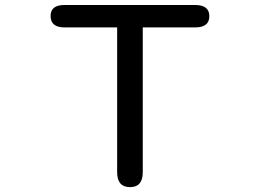

<svg xmlns="http://www.w3.org/2000/svg" viewBox="-20 -728 1040 769"><path d="M449.2 -38.1V-618.2H238.3Q182.6 -618.2 182.6 -664.1Q182.6 -708 238.3 -708H761.7Q818.4 -708 818.4 -663.1Q818.4 -618.2 761.7 -618.2H551.8V-38.1Q551.8 21.5 501 21.5Q449.2 21.5 449.2 -38.1Z"/></svg>

Font: KTXP_ComRound
Style: Medium
Weight: 500
Version: Version 1.01;May 16, 2022;FontCreator 13.0.0.2683 64-bit